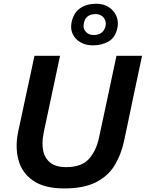

<svg xmlns="http://www.w3.org/2000/svg" viewBox="-20 -1018 797 1050"><path d="M331 12.5Q223 12.5 161.5 -29.8Q100 -72 81 -143Q71 -179.5 71 -220.5Q71 -258 79.5 -299Q85.5 -327 96 -374.5Q106 -421.5 117 -473.5Q132 -542 144 -598Q156 -654 168.5 -713H308.5Q296 -654 284 -598.5Q272 -542.5 257.5 -474L219.5 -295.5Q212.5 -263 212.5 -234Q212.5 -215 215.5 -197.5Q223.5 -154 254.2 -129Q285 -104 341 -104Q426 -104 466.2 -148.8Q506.5 -193.5 522 -267.5L566 -473Q580.5 -541.5 592.5 -598Q604.5 -654.5 617 -713H757Q744.5 -654.5 732.5 -598.5Q720.5 -542.5 706 -473.5Q696.5 -429 687.5 -384.5Q678 -340 670.5 -303.5Q662.5 -266.5 658 -245Q642 -171 606.2 -112.8Q570.5 -54.5 504.2 -21Q438 12.5 331 12.5ZM488.5 -770Q449 -770 419.8 -786.8Q390.5 -803.5 377.5 -832.5Q369 -850.5 369 -872.5Q369 -885 372 -899Q383.5 -949.5 419 -973.5Q454.5 -997.5 506.5 -997.5Q546.5 -997.5 574.8 -979.2Q603 -961 616 -931.5Q624.5 -912 624.5 -890Q624.5 -879 622.5 -867.5Q611.5 -812.5 573.8 -791.2Q536 -770 488.5 -770ZM492 -826.5Q546.5 -826.5 557.5 -877Q558.5 -883 558.5 -889Q558.5 -907 546.5 -922Q530 -941 503.5 -941Q448.5 -941 438.5 -891.5Q437 -883.5 437 -876.5Q437 -858 448.5 -845Q464.5 -826.5 492 -826.5Z"/></svg>

Font: Heraclito SemiBold
Style: Italic
Weight: 600
Italic angle: -12°
Designer: Kostas Bartsokas (font) & Cristiano Sobral (main changes)
Foundry: Kostas Bartsokas (font) & Cristiano Sobral (main changes)
Version: Version 1.00;July 8, 2020;FontCreator 13.0.0.2655 64-bit